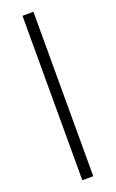

<svg xmlns="http://www.w3.org/2000/svg" viewBox="-153 -818 515 856"><g transform="rotate(-20 105.0 -390.0)"><path d="M79 -780V0H131V-780Z"/></g></svg>

Font: Jost Light
Style: Regular
Weight: 300
Version: Version 3.710